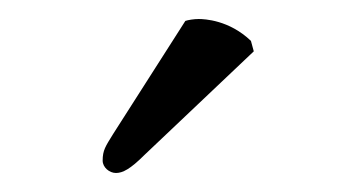

<svg xmlns="http://www.w3.org/2000/svg" viewBox="-20 -725 381 202"><path d="M175 -703 99 -584C91 -571 88 -567 88 -556C88 -549 95 -543 102 -543C109 -543 117 -547 132 -562L247 -671L244 -682C221 -704 195 -705 189 -705C184 -705 178 -704 175 -703Z"/></svg>

Font: Libertinus Serif
Style: Regular
Weight: 400
Designer: Philipp H. Poll, Khaled Hosny
Foundry: Caleb Maclennan
Version: Version 7.050;RELEASE